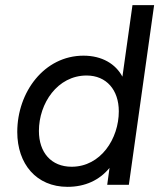

<svg xmlns="http://www.w3.org/2000/svg" viewBox="-20 -717 627 745"><path d="M242 8C310 8 365.5 -17.5 405 -65.5L396 0H480L578 -697H494L455 -419.5C429 -468.5 376.5 -501 304 -501C152 -501 47 -360 47 -205C47 -81 121 8 242 8ZM131 -209C131 -316 203 -424 316 -424C393 -424 441 -368 441 -285C441 -179 371 -70 258 -70C179 -70 131 -125 131 -209Z"/></svg>

Font: HK Grotesk
Style: Italic
Weight: 400
Italic angle: -16°
Designer: Alfredo Marco Pradil
Foundry: Hanken Design Co.
Version: Version 3.001;FEAKit 1.0